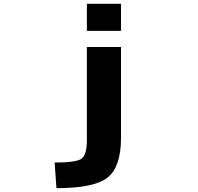

<svg xmlns="http://www.w3.org/2000/svg" viewBox="-20 -772 1040 1011"><path d="M437.5 -609.4V-752H617.2V-609.4ZM437.5 -36.1V-524.4H617.2V-46.9Q617.2 106.4 546.9 162.6Q476.6 218.8 277.3 218.8L267.6 84Q382.8 84 410.2 63Q437.5 42 437.5 -36.1Z"/></svg>

Font: Gen Shin Gothic Monospace Heavy
Style: Bold
Weight: 800
Designer: [Source Han Sans]
Ryoko NISHIZUKA  (kana & ideographs); Paul D. Hunt (Latin, Greek & Cyrillic); Wenlong ZHANG  (bopomofo
Version: Version 1.002.20150607